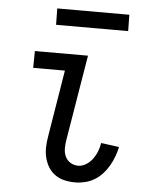

<svg xmlns="http://www.w3.org/2000/svg" viewBox="-52 -746 603 796"><g transform="rotate(5 250.0 -348.0)"><path d="M290 8Q267 8 245.5 3Q224 -2 206.5 -14.5Q189 -27 178 -45.5Q167 -64 162 -85.5Q157 -107 158 -130Q159 -153 163 -175L208 -450H76L77 -520H298L239 -164Q236 -146 236 -128.5Q236 -111 243 -95.5Q250 -80 264.5 -71Q279 -62 297 -62Q314 -62 330 -72Q346 -82 357 -97Q368 -112 374.5 -129Q381 -146 384 -164L459 -154Q455 -134 447.5 -114Q440 -94 429.5 -75.5Q419 -57 404 -40.5Q389 -24 370.5 -13Q352 -2 331.5 3Q311 8 290 8ZM455 -636H155L154 -704H454Z"/></g></svg>

Font: Iosevka Custom
Style: Italic
Weight: 400
Italic angle: -9°
Monospace: yes
Designer: Belleve Invis
Foundry: Belleve Invis
Version: Version 30.3.3; ttfautohint (v1.8.3)